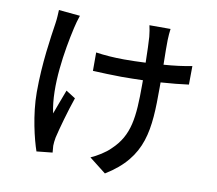

<svg xmlns="http://www.w3.org/2000/svg" viewBox="-88 -876 1175 1038"><g transform="rotate(10 500.0 -356.5)"><path d="M154 -768C153 -748 152 -719 148 -694C136 -613 113 -470 113 -310C113 -186 146 -54 167 6L254 -3C253 -16 252 -31 251 -40C251 -51 253 -71 256 -86C268 -138 296 -238 322 -313L270 -346C253 -303 234 -249 220 -212C188 -356 222 -558 251 -686C255 -706 264 -736 271 -757ZM917 -595C873 -586 819 -579 762 -575C761 -632 760 -689 761 -711C762 -732 763 -753 766 -772H650C654 -756 658 -731 660 -710C662 -684 664 -626 665 -569C625 -567 585 -566 547 -566C494 -566 438 -570 392 -577V-476C438 -474 503 -471 549 -471C587 -471 627 -472 667 -473V-448C667 -269 657 -168 565 -82C539 -55 494 -28 460 -13L552 59C754 -65 763 -218 763 -448V-478C820 -482 873 -487 916 -493Z"/></g></svg>

Font: Noto Sans Japanese Medium
Style: Regular
Weight: 500
Designer: Ryoko NISHIZUKA (kana & ideographs); Paul D. Hunt (Latin, Greek & Cyrillic); Wenlong ZHANG (bopomofo); Sandoll Communica
Foundry: Adobe Systems Incorporated
Version: Version 1.000;PS 1;hotconv 1.0.78;makeotf.lib2.5.61930